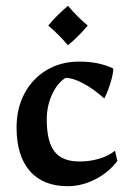

<svg xmlns="http://www.w3.org/2000/svg" viewBox="-20 -630 448 661"><path d="M37 -191Q37 -257 64.5 -308.5Q92 -360 141 -389Q190 -418 253 -418Q321 -418 370 -394Q370 -376 360.5 -345Q351 -314 339 -291Q301 -325 265.5 -343.5Q230 -362 206 -362Q178 -345 159.5 -305.5Q141 -266 141 -218Q141 -143 167.5 -108.5Q194 -74 254 -74Q289 -74 321 -83.5Q353 -93 376 -111L384 -76Q355 -37 308.5 -13Q262 11 213 11Q128 11 82.5 -41.5Q37 -94 37 -191ZM146 -542Q177 -579 214 -610Q245 -573 282 -542Q251 -505 214 -474Q183 -511 146 -542Z"/></svg>

Font: Mirza Medium
Style: Regular
Weight: 500
Designer: Arabic design by Kourosh Beigpour, Latin design by Eduardo Tunni, engineering by Lasse Fister
Version: Version 1.0010g